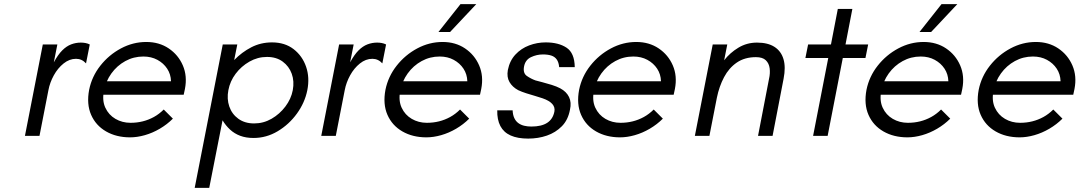

<svg xmlns="http://www.w3.org/2000/svg" viewBox="-20 -654 5195 924"><path d="M100 0 186 -440H256L239 -354Q259 -391 279.5 -411.5Q300 -432 322.5 -440.5Q345 -449 369 -449Q380 -449 391 -447Q402 -445 412 -440L394 -349Q384 -360 372 -365.5Q360 -371 346 -371Q314 -371 286 -348.5Q258 -326 239 -291.5Q220 -257 213 -220L170 0Z M606 7Q540 7 490.5 -21.5Q441 -50 418.5 -101.5Q396 -153 409 -222Q422 -286 463 -338Q504 -390 562 -421Q620 -452 684 -452Q746 -452 792 -421Q838 -390 860 -339Q882 -288 870 -226L864 -198H446L461 -263H803Q802 -297 784.5 -323.5Q767 -350 737.5 -366Q708 -382 670 -382Q623 -382 583 -360Q543 -338 516 -300.5Q489 -263 480 -216Q471 -170 487 -135.5Q503 -101 535.5 -82Q568 -63 608 -63Q639 -63 667 -70Q695 -77 720.5 -91Q746 -105 768 -127L812 -83Q784 -55 749 -34.5Q714 -14 677 -3.5Q640 7 606 7Z M917 250 1052 -440H1122L1107 -365Q1144 -403 1189.5 -426.5Q1235 -450 1289 -450Q1351 -450 1393 -417.5Q1435 -385 1453 -333Q1471 -281 1459 -220Q1447 -160 1409 -107.5Q1371 -55 1316.5 -22.5Q1262 10 1200 10Q1164 10 1136 -0.5Q1108 -11 1087 -30.5Q1066 -50 1051 -75L987 250ZM1203 -60Q1248 -60 1287 -82.5Q1326 -105 1353.5 -141.5Q1381 -178 1389 -220Q1397 -263 1384 -299Q1371 -335 1340.5 -357.5Q1310 -380 1265 -380Q1220 -380 1180.5 -357.5Q1141 -335 1114 -299Q1087 -263 1079 -220Q1071 -178 1083.5 -141.5Q1096 -105 1127 -82.5Q1158 -60 1203 -60Z M1526 0 1612 -440H1682L1665 -354Q1685 -391 1705.5 -411.5Q1726 -432 1748.5 -440.5Q1771 -449 1795 -449Q1806 -449 1817 -447Q1828 -445 1838 -440L1820 -349Q1810 -360 1798 -365.5Q1786 -371 1772 -371Q1740 -371 1712 -348.5Q1684 -326 1665 -291.5Q1646 -257 1639 -220L1596 0Z M2032 7Q1966 7 1916.5 -21.5Q1867 -50 1844.5 -101.5Q1822 -153 1835 -222Q1848 -286 1889 -338Q1930 -390 1988 -421Q2046 -452 2110 -452Q2172 -452 2218 -421Q2264 -390 2286 -339Q2308 -288 2296 -226L2290 -198H1872L1887 -263H2229Q2228 -297 2210.5 -323.5Q2193 -350 2163.5 -366Q2134 -382 2096 -382Q2049 -382 2009 -360Q1969 -338 1942 -300.5Q1915 -263 1906 -216Q1897 -170 1913 -135.5Q1929 -101 1961.5 -82Q1994 -63 2034 -63Q2065 -63 2093 -70Q2121 -77 2146.5 -91Q2172 -105 2194 -127L2238 -83Q2210 -55 2175 -34.5Q2140 -14 2103 -3.5Q2066 7 2032 7ZM2090 -500 2196 -634H2272L2146 -500Z M2522 13Q2471 13 2437.5 -2Q2404 -17 2388 -47.5Q2372 -78 2373 -123H2447Q2448 -101 2455 -86Q2462 -71 2474 -62Q2486 -53 2502 -49Q2518 -45 2537 -45Q2586 -45 2613.5 -63Q2641 -81 2648 -117Q2652 -138 2637.5 -154Q2623 -170 2591 -181Q2577 -186 2556 -192Q2535 -198 2513 -205Q2491 -212 2474 -220Q2446 -235 2432 -259Q2418 -283 2424 -317Q2433 -362 2460.5 -391.5Q2488 -421 2526.5 -435.5Q2565 -450 2606 -450Q2668 -450 2706.5 -424.5Q2745 -399 2746 -331H2671Q2669 -354 2659.5 -367.5Q2650 -381 2633.5 -386.5Q2617 -392 2593 -392Q2563 -392 2535.5 -379Q2508 -366 2502 -334Q2496 -302 2515.5 -288.5Q2535 -275 2557 -267Q2568 -264 2589.5 -258.5Q2611 -253 2635 -245.5Q2659 -238 2676 -229Q2706 -213 2718.5 -187Q2731 -161 2723 -126Q2714 -77 2684 -46.5Q2654 -16 2612 -1.5Q2570 13 2522 13Z M2964 7Q2898 7 2848.5 -21.5Q2799 -50 2776.5 -101.5Q2754 -153 2767 -222Q2780 -286 2821 -338Q2862 -390 2920 -421Q2978 -452 3042 -452Q3104 -452 3150 -421Q3196 -390 3218 -339Q3240 -288 3228 -226L3222 -198H2804L2819 -263H3161Q3160 -297 3142.5 -323.5Q3125 -350 3095.5 -366Q3066 -382 3028 -382Q2981 -382 2941 -360Q2901 -338 2874 -300.5Q2847 -263 2838 -216Q2829 -170 2845 -135.5Q2861 -101 2893.5 -82Q2926 -63 2966 -63Q2997 -63 3025 -70Q3053 -77 3078.5 -91Q3104 -105 3126 -127L3170 -83Q3142 -55 3107 -34.5Q3072 -14 3035 -3.5Q2998 7 2964 7Z M3324 0 3410 -440H3480L3465 -364Q3493 -400 3533.5 -424.5Q3574 -449 3623 -449Q3675 -449 3707 -428.5Q3739 -408 3750.5 -369.5Q3762 -331 3751 -275L3698 0H3628L3681 -275Q3687 -301 3684 -325Q3681 -349 3665.5 -364Q3650 -379 3618 -379Q3564 -379 3526 -353Q3488 -327 3464.5 -282.5Q3441 -238 3430 -184L3394 0Z M3893 0 3966 -375H3856L3869 -440H3979L4012 -611H4082L4049 -440H4158L4145 -375H4036L3963 0Z M4347 7Q4281 7 4231.5 -21.5Q4182 -50 4159.5 -101.5Q4137 -153 4150 -222Q4163 -286 4204 -338Q4245 -390 4303 -421Q4361 -452 4425 -452Q4487 -452 4533 -421Q4579 -390 4601 -339Q4623 -288 4611 -226L4605 -198H4187L4202 -263H4544Q4543 -297 4525.5 -323.5Q4508 -350 4478.5 -366Q4449 -382 4411 -382Q4364 -382 4324 -360Q4284 -338 4257 -300.5Q4230 -263 4221 -216Q4212 -170 4228 -135.5Q4244 -101 4276.5 -82Q4309 -63 4349 -63Q4380 -63 4408 -70Q4436 -77 4461.5 -91Q4487 -105 4509 -127L4553 -83Q4525 -55 4490 -34.5Q4455 -14 4418 -3.5Q4381 7 4347 7ZM4405 -500 4511 -634H4587L4461 -500Z M4887 7Q4821 7 4771.5 -21.5Q4722 -50 4699.5 -101.5Q4677 -153 4690 -222Q4703 -286 4744 -338Q4785 -390 4843 -421Q4901 -452 4965 -452Q5027 -452 5073 -421Q5119 -390 5141 -339Q5163 -288 5151 -226L5145 -198H4727L4742 -263H5084Q5083 -297 5065.5 -323.5Q5048 -350 5018.5 -366Q4989 -382 4951 -382Q4904 -382 4864 -360Q4824 -338 4797 -300.5Q4770 -263 4761 -216Q4752 -170 4768 -135.5Q4784 -101 4816.5 -82Q4849 -63 4889 -63Q4920 -63 4948 -70Q4976 -77 5001.5 -91Q5027 -105 5049 -127L5093 -83Q5065 -55 5030 -34.5Q4995 -14 4958 -3.5Q4921 7 4887 7Z"/></svg>

Font: Teachers
Style: Italic
Weight: 400
Italic angle: -11°
Designer: Alfredo Marco Pradil, Chank Diesel
Version: Version 1.001